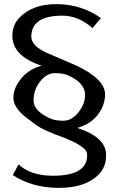

<svg xmlns="http://www.w3.org/2000/svg" viewBox="-20 -744 574 932"><path d="M309 -379Q286 -389 246.5 -389Q207 -389 175 -349Q143 -309 143 -256.5Q143 -204 226 -168Q249 -158 288.5 -158Q328 -158 360.5 -198.5Q393 -239 393 -284Q393 -342 309 -379ZM237 109Q403 109 403 10V5Q403 -25 327 -60Q287 -78 272.5 -82.5Q258 -87 216 -105Q174 -123 150 -141L114 -168Q45 -220 45 -268.5Q45 -317 83 -363Q121 -409 182 -425Q40 -472 40 -570Q40 -624 76 -660Q139 -724 254 -724H259Q378 -722 470 -656L429 -608Q360 -668 283 -668Q132 -668 132 -566Q132 -522 206 -488L350 -426Q490 -360 490 -286Q490 -234 455.5 -188Q421 -142 355 -123Q495 -78 495 8V10Q495 66 460 102Q396 168 266.5 168Q137 168 42 106L70 54Q130 109 234 109Z"/></svg>

Font: Sawarabi Mincho
Style: Regular
Weight: 400
Version: Version 1.00